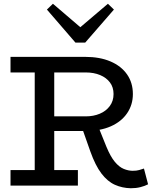

<svg xmlns="http://www.w3.org/2000/svg" viewBox="-20 -989 825 1023"><path d="M235 -291V-369H437Q478 -369 511.5 -383Q545 -397 565 -424Q585 -451 585 -488Q585 -524 566 -549.5Q547 -575 513.5 -589Q480 -603 437 -603H36V-686H434Q512 -686 569 -661.5Q626 -637 657 -592.5Q688 -548 688 -488Q688 -431 657.5 -386Q627 -341 570.5 -316Q514 -291 436 -291ZM36 0V-83H395V0ZM165 -47V-638H269V-47ZM677 14Q631 13 592 -4.5Q553 -22 520.5 -64.5Q488 -107 461 -183L418 -305L503 -316L547 -207Q569 -154 592 -126.5Q615 -99 639.5 -89Q664 -79 687 -79Q708 -79 721.5 -83Q735 -87 747 -91L769 -7Q752 2 728.5 8Q705 14 677 14ZM555 -969 587 -938 434 -762H382L230 -938L262 -969L408 -844Z"/></svg>

Font: BioRhyme ExtraBold
Style: Regular
Weight: 400
Version: Version 1.600;gftools[0.9.33]